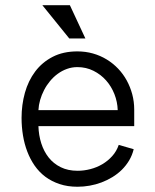

<svg xmlns="http://www.w3.org/2000/svg" viewBox="-20 -710 596 739"><path d="M437 -152.3Q428.7 -127.9 412.1 -109.4Q395.5 -90.8 374 -78.1Q352.5 -65.4 327.9 -59.1Q303.2 -52.7 278.8 -52.7Q241.7 -52.7 213.9 -66.4Q186 -80.1 167.5 -103.5Q148.9 -127 138.9 -158.2Q128.9 -189.5 127.9 -224.6H496.6V-288.1Q496.6 -318.8 489 -347.2Q481.4 -375.5 467.8 -400.4Q454.1 -425.3 434.6 -445.8Q415 -466.3 390.6 -481.2Q366.2 -496.1 337.6 -504.2Q309.1 -512.2 277.8 -512.2Q223.1 -512.2 182.6 -491.2Q142.1 -470.2 115.5 -434.8Q88.9 -399.4 75.9 -353Q63 -306.6 63 -255.9Q63 -221.7 68.4 -189Q73.7 -156.2 85 -126.7Q96.2 -97.2 113.5 -72.3Q130.9 -47.4 154.8 -29.5Q178.7 -11.7 209.5 -1.5Q240.2 8.8 278.3 8.8Q301.8 8.8 325.2 4.6Q348.6 0.5 370.6 -7.8Q392.6 -16.1 412.6 -28.3Q432.6 -40.5 449 -56.6Q465.3 -72.8 477.1 -92.5Q488.8 -112.3 494.6 -135.7ZM127.9 -286.1Q128.9 -305.7 134.5 -325.2Q140.1 -344.7 149.7 -363.3Q159.2 -381.8 172.6 -397.9Q186 -414.1 202.4 -426Q218.8 -438 237.8 -444.8Q256.8 -451.7 277.8 -451.7Q311.5 -451.7 339.8 -437.5Q368.2 -423.3 388.4 -400.4Q408.7 -377.4 420.4 -347.7Q432.1 -317.9 433.1 -286.1ZM249 -689.9H143.1L246.6 -562H308.6Z"/></svg>

Font: Saysettha
Style: Regular
Weight: 400
Designer: John M. Durdin
Foundry: Lao Script for Windows
Version: Version 2.201